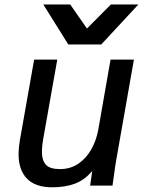

<svg xmlns="http://www.w3.org/2000/svg" viewBox="-20 -810 640 838"><path d="M61 -138Q61 -163.5 66.5 -196.5L129 -550H230L170.5 -214.5Q163 -173.5 163 -147Q163 -110 180.5 -91Q198 -72 241.5 -72Q288 -72 323 -96.2Q358 -120.5 379.5 -159.8Q401 -199 409 -244.5L462.5 -550H564.5L488 -115.5Q483.5 -91.5 476.5 -39Q477.5 -45.5 471 0H373.5L382.5 -64Q350 -24.5 307.2 -8.5Q264.5 7.5 208 7.5Q134.5 7.5 97.8 -30.2Q61 -68 61 -138ZM169 -790.5H286.5L359.5 -685.5L464 -790.5H584L422 -616H278Z"/></svg>

Font: JuliaMono MediumItalic
Style: Regular
Weight: 500
Italic angle: -9°
Monospace: yes
Designer: cormullion
Foundry: corm
Version: Version 0.049; ttfautohint (v1.8.4)